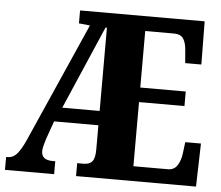

<svg xmlns="http://www.w3.org/2000/svg" viewBox="-51 -772 956 829"><g transform="rotate(5 427.0 -357.0)"><path d="M0 0V-56H8Q30 -56 47 -75.5Q64 -95 82 -135L311 -653L263 -658V-714H803L805 -527H735L731 -575Q729 -613 717 -631.5Q705 -650 676 -650H551V-405H748V-342H551V-64H700Q727 -64 741 -85Q755 -106 759 -139L765 -187H833L828 0H308V-56H336Q362 -56 373.5 -70.5Q385 -85 385 -122V-227H193L165 -148Q160 -132 156.5 -118Q153 -104 153 -95Q153 -56 201 -56H213V0ZM223 -289H385V-650H379Z"/></g></svg>

Font: Noto Serif Sinhala ExtraCondensed Black
Style: Regular
Weight: 900
Width: 2
Designer: Jelle Bosma - Monotype Design Team
Foundry: Monotype Imaging Inc.
Version: Version 2.007; ttfautohint (v1.8.4.7-5d5b)